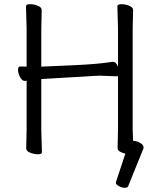

<svg xmlns="http://www.w3.org/2000/svg" viewBox="-20 -725 741 916"><path d="M615 -53Q632 -53 648.5 -43.5Q665 -34 665 -21Q665 -18 664 -16L592 162Q589 171 575.5 171Q562 171 547.5 163Q533 155 533 148.5Q533 142 534 141L578 8Q569 6 560 2Q541 -5 541 -18L543 -107V-362L536 -361L457 -364L434 -363L415 -362Q397 -361 368 -359Q339 -357 306.5 -355.5Q274 -354 229.5 -351Q185 -348 177 -348V-105L180 1Q180 11 161.5 11Q143 11 124 3.5Q105 -4 105 -17L107 -106V-340Q104 -339 99 -339H98Q85 -339 75.5 -357.5Q66 -376 66 -392Q66 -408 77 -408H78L107 -407V-589L104 -695Q104 -705 123 -705Q142 -705 160.5 -697.5Q179 -690 179 -677L177 -588V-407Q178 -407 199.5 -408Q221 -409 334.5 -414Q448 -419 516 -430H519Q534 -430 543 -406V-589L540 -695Q540 -705 559 -705Q578 -705 596.5 -697.5Q615 -690 615 -677L613 -588V-106Z"/></svg>

Font: Fusion Kai T
Style: Regular
Weight: 400
Designer: Fontworks Inc.
Version: Version 24.134;May 13, 2024